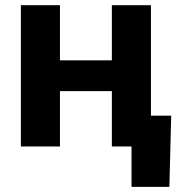

<svg xmlns="http://www.w3.org/2000/svg" viewBox="-20 -566 682 742"><path d="M454.6 -332.9V-213.8H169V-332.9ZM211.7 -545.9V0H60.7V-545.9ZM563.3 -545.9V0H412.3V-545.9ZM488.3 156.2V0H445.7V-119.1H641.6L634.6 156.2Z"/></svg>

Font: GitLab Sans
Style: Regular
Weight: 400
Designer: Rasmus Andersson
Foundry: Modifications by GitLab B.V., manufactured by rsms
Version: Version 4.000;git-c8fb6b7